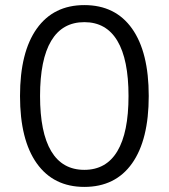

<svg xmlns="http://www.w3.org/2000/svg" viewBox="-20 -727 663 754"><path d="M311.2 7Q190.3 7 124.4 -85.5Q58.6 -178 58.6 -350Q58.6 -522 124.4 -614.5Q190.3 -707 311.2 -707Q433.2 -707 498.7 -614.5Q564.1 -522 564.1 -350Q564.1 -178 498.7 -85.5Q433.2 7 311.2 7ZM311.2 -60Q397.1 -60 440.9 -133.3Q484.7 -206.7 484.7 -350Q484.7 -493.3 440.9 -566.7Q397.1 -640 311.2 -640Q224.9 -640 181.1 -566.7Q137.3 -493.3 137.3 -350Q137.3 -206.7 181.1 -133.3Q224.9 -60 311.2 -60Z"/></svg>

Font: Envelope Sans Variable
Style: Regular
Weight: 500
Designer: Andreas Rasmussen / Norman Anderson
Foundry: mail.de GmbH
Version: Version 1.150